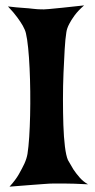

<svg xmlns="http://www.w3.org/2000/svg" viewBox="-20 -697 354 719"><path d="M9.8 -672.9Q43 -668.9 65.9 -667.5Q88.9 -666 103.5 -664.1Q121.1 -662.1 130.9 -662.1Q141.6 -661.1 163.1 -663.1Q181.6 -665 213.4 -668Q245.1 -670.9 294.9 -676.8Q272.5 -657.2 259.3 -639.2Q246.1 -621.1 239.3 -607.4Q230.5 -590.8 228.5 -576.2Q224.6 -552.7 222.2 -512.2Q219.7 -471.7 217.8 -423.8Q215.8 -376 215.8 -325.2Q215.8 -274.4 217.3 -229Q218.8 -183.6 223.1 -148.4Q227.5 -113.3 234.4 -97.7Q244.1 -80.1 254.9 -62.5Q264.6 -47.9 278.3 -32.2Q292 -16.6 309.6 -6.8Q252 -9.8 217.8 -9.8H182.6Q167 -9.8 142.6 -7.8Q122.1 -5.9 90.8 -3.9Q59.6 -2 15.6 2Q38.1 -22.5 50.8 -44.9Q63.5 -67.4 71.3 -84Q80.1 -103.5 83 -121.1Q86.9 -146.5 89.4 -184.1Q91.8 -221.7 92.8 -265.1Q93.8 -308.6 93.3 -354Q92.8 -399.4 90.8 -441.4Q88.9 -483.4 85.4 -517.6Q82 -551.8 77.1 -572.3Q74.2 -585 65.4 -600.6Q57.6 -614.3 44.4 -632.3Q31.2 -650.4 9.8 -672.9Z"/></svg>

Font: Irish Growler
Style: Regular
Weight: 400
Designer: Squid
Foundry: Font Diner, Inc DBA Sideshow
Version: Version 1.000